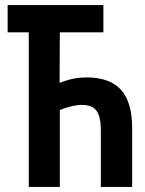

<svg xmlns="http://www.w3.org/2000/svg" viewBox="-20 -734 570 754"><path d="M93 0V-607H10V-714H386V-607H215L214 -409Q247 -421 270.5 -425.5Q294 -430 320 -430Q411 -430 455 -381.5Q499 -333 499 -231V0H376V-224Q376 -273 360 -297.5Q344 -322 301 -322Q265 -322 215 -302V0Z"/></svg>

Font: Noto Sans Mono Condensed
Style: Bold
Weight: 700
Width: 3
Designer: Monotype Design Team
Foundry: Monotype Imaging Inc.
Version: Version 2.014